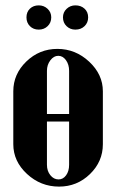

<svg xmlns="http://www.w3.org/2000/svg" viewBox="-20 -689 435 719"><path d="M125 -668.9Q144.5 -668.9 158.2 -656Q171.9 -643.1 171.9 -624Q171.9 -604 158.4 -591.1Q145 -578.1 125 -578.1Q105 -578.1 92 -591.1Q79.1 -604 79.1 -624Q79.1 -644 92 -656.5Q105 -668.9 125 -668.9ZM215.8 -624Q215.8 -643.1 229.5 -656Q243.2 -668.9 262.2 -668.9Q283.2 -668.9 296.6 -656.5Q310.1 -644 310.1 -624Q310.1 -604 296.6 -591.1Q283.2 -578.1 262.2 -578.1Q242.7 -578.1 229.2 -591.1Q215.8 -604 215.8 -624ZM194.8 -505.9Q262.7 -505.9 314 -458Q365.2 -410.2 365.2 -347.2V-148.9Q365.2 -84 316.9 -37.1Q268.6 9.8 201.2 9.8Q132.3 9.8 81.1 -37.6Q29.8 -85 29.8 -148.9V-347.2Q29.8 -411.6 78.6 -458.7Q127.4 -505.9 194.8 -505.9ZM155.8 -423.8V-262.2H238.8V-423.8Q238.8 -447.3 227.1 -463.6Q215.3 -480 198.2 -480Q181.2 -480 168.5 -463.1Q155.8 -446.3 155.8 -423.8ZM238.8 -233.9H155.8V-71.8Q155.8 -48.8 168.5 -33Q181.2 -17.1 199.2 -17.1Q216.3 -17.1 227.5 -32.5Q238.8 -47.9 238.8 -71.8Z"/></svg>

Font: Moniqa Black Heading
Style: Regular
Weight: 900
Designer: Rajesh Rajput
Foundry: Rajesh Rajput
Version: Version 1.000